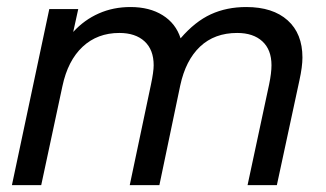

<svg xmlns="http://www.w3.org/2000/svg" viewBox="-20 -537 946 557"><path d="M123 -510.7H207L192.4 -444.3Q224.6 -479.5 266.6 -498Q308.6 -516.6 358.4 -516.6Q414.1 -516.6 452.1 -492.7Q490.2 -468.8 503.9 -425.8Q545.9 -474.6 591.8 -495.6Q637.7 -516.6 694.3 -516.6Q771.5 -516.6 814.5 -478Q857.4 -439.5 857.4 -370.1Q857.4 -343.8 848.6 -303.7L783.2 0H698.2L760.7 -292Q767.6 -325.2 767.6 -347.7Q767.6 -392.6 741.2 -417Q714.8 -441.4 668 -441.4Q602.5 -441.4 560.5 -401.9Q518.6 -362.3 502.9 -289.1L442.4 0H356.4L418 -292Q425.8 -329.1 425.8 -347.7Q425.8 -392.6 399.4 -417Q373 -441.4 326.2 -441.4Q262.7 -441.4 219.7 -401.4Q176.8 -361.3 161.1 -287.1L99.6 0H14.6Z"/></svg>

Font: Dinish Expanded
Style: Italic
Weight: 400
Width: 7
Italic angle: -12°
Designer: Charles Nix
Foundry: Playbeing
Version: Version 2.005; ttfautohint (v1.8.3)